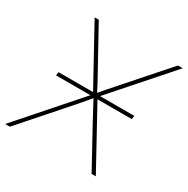

<svg xmlns="http://www.w3.org/2000/svg" viewBox="-187 -874 997 1019"><g transform="rotate(30 312.0 -364.0)"><path d="M82.5 -358.4 85.9 -379.9H549.8L546.4 -358.4ZM-22.5 0 310.1 -377.9 307.1 -361.3 106 -727.5H131.3L256.8 -500Q268.1 -480 278.8 -460.2Q289.6 -440.4 300.3 -420.4Q311 -400.4 321.3 -379.4H311Q328.6 -400.4 345.9 -420.4Q363.3 -440.4 380.9 -460.2Q398.4 -480 416 -500L616.7 -727.5H646L322.8 -360.8L325.7 -377.9L533.2 0H507.3L374.5 -242.2Q364.3 -261.7 353.8 -281Q343.3 -300.3 332.8 -319.8Q322.3 -339.4 312 -359.4H320.8Q303.7 -339.4 287.1 -319.8Q270.5 -300.3 253.7 -281Q236.8 -261.7 219.7 -242.2L6.3 0Z"/></g></svg>

Font: Inter 24pt Thin
Style: Italic
Weight: 250
Italic angle: -9.3988°
Version: Version 4.001;git-66647c0bb